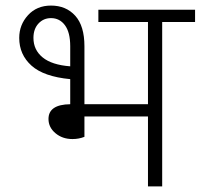

<svg xmlns="http://www.w3.org/2000/svg" viewBox="-20 -669 720 689"><path d="M680 -590H562V0H511V-251H283V-178Q263 -170 240 -170Q204 -170 179 -191Q154 -212 154 -242Q154 -294 232 -295V-385Q137 -394 93 -433.5Q49 -473 49 -533Q49 -580 80.5 -614.5Q112 -649 163 -649Q217 -649 250 -612.5Q283 -576 283 -503V-295H511V-590H333V-634H680ZM232 -431V-503Q232 -553 213 -578.5Q194 -604 163 -604Q136 -604 118 -584.5Q100 -565 100 -533Q100 -490 133 -463Q166 -436 232 -431Z"/></svg>

Font: Martel Sans ExtraLight
Style: Regular
Weight: 275
Designer: Dan Reynolds and Mathieu Réguer
Foundry: Dan Reynolds and Mathieu Réguer
Version: Version 1.002; ttfautohint (v1.1) -l 5 -r 5 -G 72 -x 0 -D la